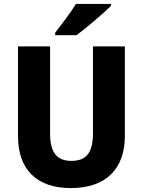

<svg xmlns="http://www.w3.org/2000/svg" viewBox="-20 -951 730 981"><path d="M547 -921V-931H368C341 -886 295 -827 262 -784V-771H371C422 -809 510 -884 547 -921ZM618 -256V-714H455V-270C455 -171 421 -129 345 -129C273 -129 236 -168 236 -269V-714H72V-255C72 -86 167 10 342 10C526 10 618 -93 618 -256Z"/></svg>

Font: Noto Sans Myanmar SemiCondensed ExtraBold
Style: Regular
Weight: 800
Width: 4
Designer: Monotype Design Team
Foundry: Monotype Imaging Inc.
Version: Version 2.107